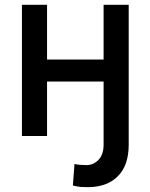

<svg xmlns="http://www.w3.org/2000/svg" viewBox="-20 -566 626 799"><path d="M515.6 0Q515.6 8.8 515.6 36.1Q515.6 123 469.7 168Q424.8 212.9 344.7 212.9Q328.1 212.9 314.5 211.9Q299.8 210 283.2 206.1Q286.1 175.8 290 116.2Q299.8 119.1 315.4 120.1Q331.1 121.1 339.8 121.1Q368.2 121.1 389.6 99.6Q411.1 77.1 411.1 36.1Q411.1 24.4 411.1 0Q437.5 0 515.6 0ZM441.4 -318.4Q441.4 -295.9 441.4 -226.6Q367.2 -226.6 145.5 -226.6Q145.5 -250 145.5 -318.4Q219.7 -318.4 441.4 -318.4ZM175.8 -545.9Q175.8 -409.2 175.8 0Q149.4 0 71.3 0Q71.3 -136.7 71.3 -545.9Q97.7 -545.9 175.8 -545.9ZM515.6 -545.9Q515.6 -409.2 515.6 0Q489.3 0 411.1 0Q411.1 -136.7 411.1 -545.9Q437.5 -545.9 515.6 -545.9Z"/></svg>

Font: DeepSea
Style: Medium
Weight: 500
Designer: Stem
Version: Version 3.019;git-0a5106e0b